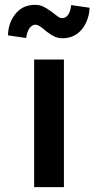

<svg xmlns="http://www.w3.org/2000/svg" viewBox="-20 -773 405 793"><path d="M121 0V-527H244V0ZM239 -615Q220 -615 205 -622Q190 -629 172 -643Q154 -659 144 -665Q134 -671 126 -671Q113 -671 102.5 -657.5Q92 -644 88 -616L13 -627Q14 -679 44 -716Q74 -753 125 -753Q144 -753 158.5 -746Q173 -739 191 -726Q209 -712 218.5 -705Q228 -698 237 -698Q251 -698 261 -711.5Q271 -725 274 -752L350 -741Q349 -708 335 -678.5Q321 -649 296.5 -632Q272 -615 239 -615Z"/></svg>

Font: Lexend Exa Medium
Style: Regular
Weight: 500
Designer: Bonnie Shaver-Troup, Thomas Jockin
Foundry: Lexend
Version: Version 1.007